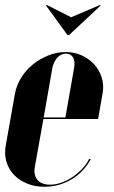

<svg xmlns="http://www.w3.org/2000/svg" viewBox="-28 -704 434 734"><path d="M29 -345Q35 -378 53 -407Q71 -436 97.5 -457.5Q124 -479 156.5 -492Q189 -505 223 -505Q257 -505 285 -492Q313 -479 332.5 -457.5Q352 -436 361 -407Q370 -378 364 -346L347 -249H138L105 -65Q100 -34 115.5 -16Q131 2 163 2Q184 2 206 -5.5Q228 -13 248 -26.5Q268 -40 285.5 -58Q303 -76 313 -97L319 -95Q291 -45 244 -17.5Q197 10 141 10Q105 10 75 -2.5Q45 -15 25 -36Q5 -57 -3.5 -86Q-12 -115 -6 -148ZM222 -255 255 -443Q260 -469 251.5 -484Q243 -499 224 -499Q205 -499 191 -483.5Q177 -468 172 -443L139 -255ZM153 -684 244 -638 352 -684H358L236 -570H230L147 -684Z"/></svg>

Font: Moniqa Black Ita Display
Style: Italic
Weight: 900
Italic angle: -10°
Designer: Rajesh Rajput
Foundry: Rajesh Rajput
Version: Version 1.000